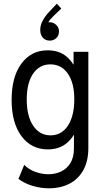

<svg xmlns="http://www.w3.org/2000/svg" viewBox="-20 -808 561 1041"><path d="M245.1 212.9Q201.2 212.9 157.5 200Q113.8 187 80.1 162.1L111.3 85.9Q136.2 111.3 172.1 124Q208 136.7 242.2 136.7Q280.3 136.7 311.8 121.6Q343.3 106.4 362.1 75.4Q380.9 44.4 380.9 -2.9V-76.2H366.2L384.8 -129.9V-409.2L359.4 -459H378.9V-527.3H459V-5.9Q459 64.9 432.1 113.8Q405.3 162.6 357.2 187.7Q309.1 212.9 245.1 212.9ZM239.3 2Q149.9 2 96.4 -69.8Q43 -141.6 43 -266.6Q43 -392.1 96.4 -463.6Q149.9 -535.2 238.3 -535.2Q301.8 -535.2 342.3 -500Q382.8 -464.8 402.3 -403.8Q421.9 -342.8 421.9 -264.6Q421.9 -183.1 401.4 -123.3Q380.9 -63.5 340.3 -30.8Q299.8 2 239.3 2ZM253.9 -74.2Q314 -74.2 348.4 -127Q382.8 -179.7 382.8 -269.5Q382.8 -358.4 347.9 -408.7Q313 -459 252.9 -459Q193.8 -459 159.4 -408.4Q125 -357.9 125 -268.6Q125 -177.7 160.2 -126Q195.3 -74.2 253.9 -74.2ZM288.1 -788.1 312.5 -761.7 272.5 -723.6Q262.2 -713.9 253.7 -703.9Q245.1 -693.8 240.2 -683.8Q235.4 -673.8 236.3 -664.1L220.7 -662.1Q223.1 -672.4 230 -679.9Q236.8 -687.5 250 -687.5Q268.6 -687.5 284.2 -673.6Q299.8 -659.7 299.8 -637.7Q299.8 -615.2 284.9 -601.3Q270 -587.4 250 -587.9Q227.5 -587.4 212.9 -603Q198.2 -618.7 198.2 -645.5Q198.2 -667.5 207 -686.8Q215.8 -706.1 227.1 -720.7Q238.3 -735.4 246.1 -743.2Z"/></svg>

Font: Reddit Sans Condensed
Style: Regular
Weight: 400
Designer: Stephen Hutchings
Foundry: Reddit
Version: Version 1.014